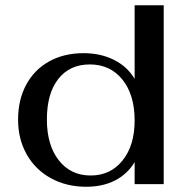

<svg xmlns="http://www.w3.org/2000/svg" viewBox="-20 -703 713 733"><path d="M49 -246Q49 -322 80 -379.5Q111 -437 167.5 -468.5Q224 -500 299 -500Q364 -500 415 -474.5Q466 -449 494 -402V-683H605V0H494V-84Q466 -38 419 -14Q372 10 309 10Q234 10 174.5 -22.5Q115 -55 82 -113.5Q49 -172 49 -246ZM494 -243Q494 -341 447.5 -399Q401 -457 323 -457Q246 -457 202.5 -401.5Q159 -346 159 -247Q159 -149 204.5 -91Q250 -33 326 -33Q402 -33 448 -90.5Q494 -148 494 -243Z"/></svg>

Font: Fahkwang Medium
Style: Regular
Weight: 500
Version: Version 1.000; ttfautohint (v1.6)